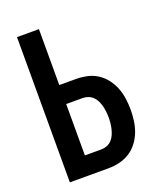

<svg xmlns="http://www.w3.org/2000/svg" viewBox="-136 -824 772 913"><g transform="rotate(-20 250.0 -367.5)"><path d="M59 0V-735H170V-452H254Q282 -452 310 -446Q338 -440 362 -424.5Q386 -409 403.5 -386Q421 -363 431 -337Q441 -311 445 -282.5Q449 -254 449 -226Q449 -198 445 -169.5Q441 -141 431 -115Q421 -89 403.5 -66Q386 -43 362 -28Q338 -13 310 -6.5Q282 0 254 0ZM170 -96H254Q268 -96 282 -101.5Q296 -107 306 -117.5Q316 -128 322 -141.5Q328 -155 331.5 -169Q335 -183 336.5 -197.5Q338 -212 338 -226Q338 -241 336.5 -255.5Q335 -270 331.5 -284Q328 -298 322 -311Q316 -324 306 -334.5Q296 -345 282 -350.5Q268 -356 254 -356H170Z"/></g></svg>

Font: Iosevka
Style: Bold
Weight: 700
Monospace: yes
Designer: Belleve Invis
Foundry: Belleve Invis
Version: Version 32.5.0; ttfautohint (v1.8.4)